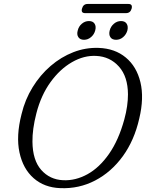

<svg xmlns="http://www.w3.org/2000/svg" viewBox="-20 -960 763 994"><path d="M491 -712Q575 -709 631.2 -662.2Q687.5 -615.5 707 -534.2Q726.5 -453 701 -346.5Q675.5 -233.5 615.8 -151.2Q556 -69 472.5 -25.5Q389 18 292 14Q209.5 11 154.2 -37.5Q99 -86 80.8 -171Q62.5 -256 91.5 -369Q109.5 -444.5 148.8 -508.2Q188 -572 242 -618.5Q296 -665 359.8 -689.8Q423.5 -714.5 491 -712ZM307 -27Q371 -24 432.8 -58Q494.5 -92 544.2 -163Q594 -234 623.5 -341.5Q633.5 -378 638 -410.5Q642.5 -443 642.5 -471.5Q642 -563.5 595.8 -615.2Q549.5 -667 478.5 -670.5Q415 -674 352.8 -638.2Q290.5 -602.5 241.5 -534.8Q192.5 -467 168.5 -374Q157.5 -331.5 152.5 -294.5Q147.5 -257.5 148 -226Q149 -130.5 193.5 -80.2Q238 -30 307 -27ZM415 -754Q394.5 -754 385.5 -767.8Q376.5 -781.5 382.5 -802.5Q387.5 -823.5 403.8 -837.2Q420 -851 440.5 -851Q461 -851 469.8 -837.2Q478.5 -823.5 473 -802.5Q467.5 -781.5 451.2 -767.8Q435 -754 415 -754ZM581 -754Q560 -754 551.2 -767.8Q542.5 -781.5 548 -802.5Q553.5 -823.5 569.8 -837.2Q586 -851 606.5 -851Q627 -851 635.8 -837.2Q644.5 -823.5 639.5 -802.5Q633.5 -781.5 617.5 -767.8Q601.5 -754 581 -754ZM404.5 -915.5Q411 -939.5 433.5 -939.5H645Q667.5 -939.5 661.5 -915.5Q655 -892 632 -892H421Q398 -892 404.5 -915.5Z"/></svg>

Font: Fraunces 72pt S100 Light
Style: Italic
Weight: 300
Italic angle: -16°
Version: Version 1.000; ttfautohint (v1.8.3)